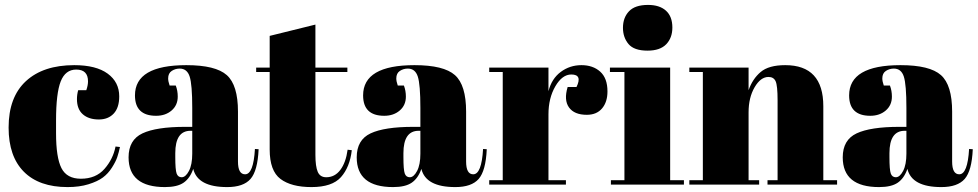

<svg xmlns="http://www.w3.org/2000/svg" viewBox="-20 -751 3977 781"><path d="M290 -468Q246 -468 227 -420Q208 -372 208 -261V-209Q208 -110 230 -67Q252 -24 309 -24Q370 -24 405 -64Q440 -104 450 -155L468 -153Q463 -130 457 -112Q451 -94 435.5 -69.5Q420 -45 398.5 -29Q377 -13 340 -1.5Q303 10 255 10Q139 10 77 -52.5Q15 -115 15 -232Q15 -356 85.5 -421Q156 -486 282 -486Q371 -486 418 -451.5Q465 -417 465 -359Q465 -313 442.5 -289Q420 -265 382 -265Q341 -265 317 -286Q293 -307 293 -348Q293 -366 298 -384H331Q338 -404 338 -420Q338 -468 290 -468Z M733 -235H762V-312Q762 -407 751.5 -439.5Q741 -472 711 -472Q693 -472 678.5 -462.5Q664 -453 664 -432Q664 -420 670 -403H695Q703 -382 703 -358Q703 -323 678 -301.5Q653 -280 615 -280Q529 -280 529 -363Q529 -486 738 -486Q857 -486 902.5 -445.5Q948 -405 948 -297V-94Q948 -42 977 -42Q1011 -42 1017 -145L1032 -144Q1028 -56 999 -23Q970 10 904 10Q784 10 766 -64Q753 -26 727 -8Q701 10 651 10Q503 10 503 -111Q503 -182 559.5 -208.5Q616 -235 733 -235ZM719 -30Q735 -30 748.5 -55.5Q762 -81 762 -126V-219H755Q693 -219 693 -128V-112Q693 -60 698.5 -45Q704 -30 719 -30Z M1077 -143V-458H1022V-476H1077V-605L1263 -651V-476H1393V-458H1263V-121Q1263 -74 1272.5 -52Q1282 -30 1307 -30Q1342 -30 1364.5 -60Q1387 -90 1394 -142L1411 -140Q1403 -71 1367 -30.5Q1331 10 1247 10Q1165 10 1121 -23Q1077 -56 1077 -143Z M1661 -235H1690V-312Q1690 -407 1679.5 -439.5Q1669 -472 1639 -472Q1621 -472 1606.5 -462.5Q1592 -453 1592 -432Q1592 -420 1598 -403H1623Q1631 -382 1631 -358Q1631 -323 1606 -301.5Q1581 -280 1543 -280Q1457 -280 1457 -363Q1457 -486 1666 -486Q1785 -486 1830.5 -445.5Q1876 -405 1876 -297V-94Q1876 -42 1905 -42Q1939 -42 1945 -145L1960 -144Q1956 -56 1927 -23Q1898 10 1832 10Q1712 10 1694 -64Q1681 -26 1655 -8Q1629 10 1579 10Q1431 10 1431 -111Q1431 -182 1487.5 -208.5Q1544 -235 1661 -235ZM1647 -30Q1663 -30 1676.5 -55.5Q1690 -81 1690 -126V-219H1683Q1621 -219 1621 -128V-112Q1621 -60 1626.5 -45Q1632 -30 1647 -30Z M2304 -448Q2267 -448 2239 -400Q2211 -352 2211 -286V-18H2282V0H1970V-18H2025V-458H1970V-476H2211V-380Q2224 -431 2261 -458.5Q2298 -486 2345 -486Q2392 -486 2421.5 -459.5Q2451 -433 2451 -379Q2451 -336 2429 -310Q2407 -284 2367 -284Q2316 -284 2294.5 -314Q2273 -344 2289 -397H2325Q2350 -448 2304 -448Z M2514 -638Q2514 -679 2538.5 -705Q2563 -731 2616 -731Q2663 -731 2689 -707.5Q2715 -684 2715 -639Q2715 -597 2690 -571Q2665 -545 2614 -545Q2559 -545 2536.5 -572Q2514 -599 2514 -638ZM2461 -476H2706V-18H2762V0H2465V-18H2520V-458H2461Z M2784 -476H3025V-384Q3041 -430 3074 -458Q3107 -486 3174 -486Q3329 -486 3329 -319V-18H3385V0H3102V-18H3143V-343Q3143 -403 3135 -420.5Q3127 -438 3106 -438Q3074 -438 3049.5 -396Q3025 -354 3025 -294V-18H3068V0H2784V-18H2839V-458H2784Z M3638 -235H3667V-312Q3667 -407 3656.5 -439.5Q3646 -472 3616 -472Q3598 -472 3583.5 -462.5Q3569 -453 3569 -432Q3569 -420 3575 -403H3600Q3608 -382 3608 -358Q3608 -323 3583 -301.5Q3558 -280 3520 -280Q3434 -280 3434 -363Q3434 -486 3643 -486Q3762 -486 3807.5 -445.5Q3853 -405 3853 -297V-94Q3853 -42 3882 -42Q3916 -42 3922 -145L3937 -144Q3933 -56 3904 -23Q3875 10 3809 10Q3689 10 3671 -64Q3658 -26 3632 -8Q3606 10 3556 10Q3408 10 3408 -111Q3408 -182 3464.5 -208.5Q3521 -235 3638 -235ZM3624 -30Q3640 -30 3653.5 -55.5Q3667 -81 3667 -126V-219H3660Q3598 -219 3598 -128V-112Q3598 -60 3603.5 -45Q3609 -30 3624 -30Z"/></svg>

Font: Abril Fatface
Style: Regular
Weight: 400
Designer: Veronika Burian, Jos Scaglione
Foundry: TypeTogether
Version: Version 1.001